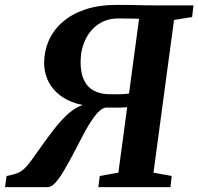

<svg xmlns="http://www.w3.org/2000/svg" viewBox="-52 -765 810 785"><path d="M-31.5 0 -25 -45.5Q1.5 -50.5 17.5 -56.5Q33.5 -62.5 46.8 -74.8Q60 -87 77 -110.2Q94 -133.5 122 -173.5Q144 -204.5 168 -235.5Q192 -266.5 217.5 -291.2Q243 -316 269.5 -329Q296 -342 323.5 -336.5L332 -331Q280.5 -333 242.2 -348.2Q204 -363.5 178.8 -387.8Q153.5 -412 141 -442.8Q128.5 -473.5 128.5 -507.5Q128.5 -555.5 147 -598.2Q165.5 -641 202.8 -674Q240 -707 295.5 -726Q351 -745 425.5 -745Q451 -745 471.8 -744.8Q492.5 -744.5 511.5 -744Q530.5 -743.5 550 -743.2Q569.5 -743 592 -743H739L733.5 -695.5L659.5 -683.5L575.5 -59L650 -45.5L645 0H350L356 -45.5L432 -59L468 -326.5Q457.5 -325.5 442.2 -325.2Q427 -325 410.5 -325Q394 -325 379 -325Q357.5 -320 335 -289.8Q312.5 -259.5 290 -217.2Q267.5 -175 245.5 -132Q227 -97 209.2 -67Q191.5 -37 175 -18.5Q158.5 0 143 0ZM475.5 -382.5 516.5 -688Q510.5 -688.5 501.5 -688.8Q492.5 -689 476.2 -689.2Q460 -689.5 432 -689.5Q384 -689.5 349.2 -665.2Q314.5 -641 296 -600.5Q277.5 -560 277.5 -511.5Q277.5 -467 291.2 -437.8Q305 -408.5 332.2 -394Q359.5 -379.5 400 -379.5Q408.5 -379.5 418.8 -379.5Q429 -379.5 439.2 -379.8Q449.5 -380 459 -380.8Q468.5 -381.5 475.5 -382.5Z"/></svg>

Font: Merriweather 24pt
Style: Bold Italic
Weight: 700
Italic angle: -7.8°
Designer: Eben Sorkin
Foundry: Eben Sorkin
Version: Version 2.101